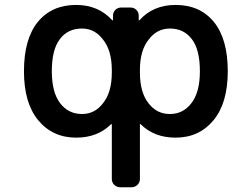

<svg xmlns="http://www.w3.org/2000/svg" viewBox="-20 -577 1040 794"><path d="M476.6 197.3Q462.9 197.3 452.6 187.5Q442.4 177.7 442.4 163.1V-62.5Q442.4 -63.5 440.9 -64Q439.5 -64.5 439.5 -63.5Q383.8 -7.8 294.9 -7.8Q197.3 -7.8 137.7 -80.1Q79.1 -151.4 79.1 -282.2Q79.1 -415 135.7 -485.4Q193.4 -556.6 294.9 -556.6Q386.7 -556.6 444.3 -493.2Q444.3 -492.2 445.8 -492.7Q447.3 -493.2 447.3 -494.1V-511.7Q447.3 -526.4 457 -536.1Q466.8 -545.9 481.4 -545.9H519.5Q534.2 -545.9 543.9 -536.1Q553.7 -526.4 553.7 -511.7V-494.1Q553.7 -493.2 555.2 -492.7Q556.6 -492.2 556.6 -493.2Q613.3 -556.6 706.1 -556.6Q807.6 -556.6 865.2 -485.4Q921.9 -415 921.9 -282.2Q921.9 -151.4 863.3 -80.1Q803.7 -7.8 706.1 -7.8Q617.2 -7.8 561.5 -63.5Q561.5 -64.5 560.1 -64Q558.6 -63.5 558.6 -62.5V163.1Q558.6 177.7 548.3 187.5Q538.1 197.3 524.4 197.3ZM682.6 -459Q628.9 -459 594.7 -413.1Q558.6 -368.2 558.6 -287.1V-277.3Q558.6 -195.3 593.8 -150.4Q627.9 -105.5 682.6 -105.5Q737.3 -105.5 771.5 -150.4Q806.6 -195.3 806.6 -282.2Q806.6 -372.1 773.4 -415Q740.2 -459 682.6 -459ZM319.3 -459Q259.8 -459 227.5 -415Q194.3 -372.1 194.3 -282.2Q194.3 -195.3 228.5 -150.4Q262.7 -105.5 319.3 -105.5Q372.1 -105.5 406.2 -150.4Q442.4 -195.3 442.4 -277.3V-287.1Q442.4 -368.2 406.2 -413.1Q372.1 -459 319.3 -459Z"/></svg>

Font: Rounded-L Mgen+ 1m medium
Style: Regular
Weight: 500
Designer: [Source Han Sans]
Ryoko NISHIZUKA  (kana & ideographs); Paul D. Hunt (Latin, Greek & Cyrillic); Wenlong ZHANG  (bopomofo
Version: Version 1.059.20150602